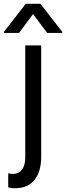

<svg xmlns="http://www.w3.org/2000/svg" viewBox="-56 -784 347 1009"><path d="M44 -610.8H-35.5V-616.5L79.5 -764.2H156.2L271.3 -616.5V-610.8H191.8L117.9 -710.2ZM22 205.3Q3.2 205.3 -12.8 200.3V126.4Q-0.7 130 10.7 130Q42.6 130 59.7 107.4Q76.7 84.9 76.7 43.3V-545.5H160.5V39.8Q160.5 117.9 125.4 161.6Q90.2 205.3 22 205.3Z"/></svg>

Font: TID UI
Style: Regular
Weight: 400
Designer: The TID Project Authors
Foundry: Bakken & Bæck
Version: Version 1.001;hotconv 1.0.109;makeotfexe 2.5.65596